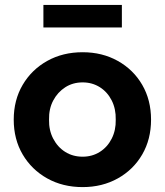

<svg xmlns="http://www.w3.org/2000/svg" viewBox="-20 -753 673 783"><path d="M36 -265Q36 -345 72.5 -407Q109 -469 172.5 -504.5Q236 -540 317 -540Q397 -540 460.5 -504.5Q524 -469 560 -407Q596 -345 596 -265Q596 -185 560 -123Q524 -61 460.5 -25.5Q397 10 317 10Q236 10 172.5 -25.5Q109 -61 72.5 -123Q36 -185 36 -265ZM452 -265Q453 -309 435.5 -343.5Q418 -378 387 -397.5Q356 -417 317 -417Q277 -417 246 -397Q215 -377 197 -343Q179 -309 180 -265Q179 -222 197 -187.5Q215 -153 246 -133.5Q277 -114 317 -114Q356 -114 387 -133.5Q418 -153 435.5 -187.5Q453 -222 452 -265ZM157 -641V-733H477V-641Z"/></svg>

Font: Mach SemiBold
Style: Regular
Weight: 600
Version: Version 1.002